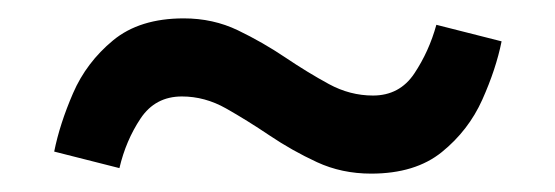

<svg xmlns="http://www.w3.org/2000/svg" viewBox="-20 -401 604 209"><path d="M384 -212Q352 -212 325 -224.5Q298 -237 273.5 -253.5Q249 -270 226 -283Q203 -296 178 -296Q149 -296 133 -272Q117 -248 110 -218L39 -236Q45 -266 59.5 -299.5Q74 -333 103 -357Q132 -381 180 -381Q212 -381 239 -368Q266 -355 290.5 -338.5Q315 -322 338 -309.5Q361 -297 386 -297Q415 -297 431 -321Q447 -345 455 -374L526 -356Q520 -326 505 -292.5Q490 -259 461 -235.5Q432 -212 384 -212Z"/></svg>

Font: Ubuntu Sans Medium
Style: Regular
Weight: 500
Designer: Dalton Maag Ltd
Foundry: Dalton Maag Ltd
Version: Version 1.006; ttfautohint (v1.8.4.7-5d5b)